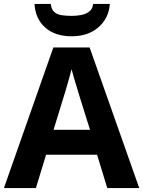

<svg xmlns="http://www.w3.org/2000/svg" viewBox="-20 -959 730 979"><path d="M527 0 475 -170H215L163 0H0L252 -717H437L690 0ZM439 -297 387 -463Q382 -480 374 -506Q366 -532 358 -559Q350 -586 345 -606Q340 -586 331.5 -556.5Q323 -527 315.5 -500.5Q308 -474 304 -463L253 -297ZM540 -939Q535 -866 482 -820Q429 -774 346 -774Q260 -774 210 -819Q160 -864 156 -939H239Q242 -911 256.5 -898Q271 -885 294.5 -881.5Q318 -878 347 -878Q370 -878 394 -882.5Q418 -887 435 -900Q452 -913 455 -939Z"/></svg>

Font: Noto Sans
Style: Bold
Weight: 700
Designer: Monotype Design Team
Foundry: Monotype Imaging Inc.
Version: Version 2.000;GOOG;noto-source:20170915:90ef993387c0; ttfaut